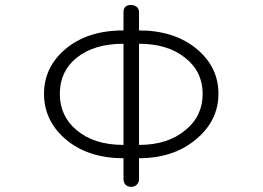

<svg xmlns="http://www.w3.org/2000/svg" viewBox="-20 -722 1040 760"><path d="M530.3 -674.8V-673.8Q530.3 -687.5 520.5 -695.3Q511.7 -702.1 499 -702.1Q486.3 -703.1 477.5 -696.3Q468.8 -688.5 468.8 -674.8V-601.6Q325.2 -601.6 237.3 -526.4Q154.3 -455.1 154.3 -350.6Q154.3 -246.1 236.3 -173.8Q325.2 -95.7 468.8 -95.7V-15.6V-13.7Q468.8 1 477.5 9.8Q486.3 17.6 499 17.6Q511.7 17.6 520.5 9.8Q530.3 1 530.3 -12.7V-95.7Q669.9 -95.7 759.8 -173.8Q844.7 -247.1 844.7 -350.6Q844.7 -456.1 759.8 -527.3Q670.9 -601.6 530.3 -601.6ZM468.8 -548.8V-148.4Q353.5 -148.4 284.2 -206.1Q216.8 -261.7 216.8 -350.6Q216.8 -439.5 283.2 -493.2Q352.5 -548.8 468.8 -548.8ZM530.3 -548.8Q643.6 -548.8 712.9 -493.2Q782.2 -438.5 782.2 -350.6Q782.2 -261.7 712.9 -206.1Q643.6 -148.4 530.3 -148.4Z"/></svg>

Font: GulimChe
Style: Regular
Weight: 400
Monospace: yes
Version: Version 2.21